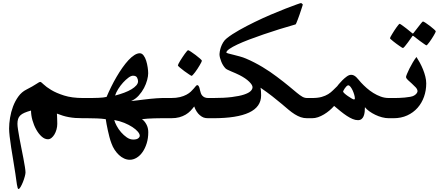

<svg xmlns="http://www.w3.org/2000/svg" viewBox="-20 -774 2873 1257"><path d="M547.9 0H523.9Q495.6 0 473.1 -1.7Q450.7 -3.4 430.7 -7.1Q410.6 -10.7 391.6 -16.6Q372.6 -22.5 352.5 -30.3Q353 -24.4 353.5 -15.4Q354 -6.3 354.2 3.2Q354.5 12.7 354.7 21.7Q355 30.8 355 36.6Q355 55.2 349.9 73.7Q344.7 92.3 336.2 106.4Q327.6 120.6 316.7 129.2Q305.7 137.7 293.9 137.7Q272.5 137.7 252.7 119.9Q232.9 102.1 217.3 74.2Q201.7 46.4 192.4 13.2Q183.1 -20 183.1 -50.3Q157.2 -43 140.1 -35.6Q123 -28.3 112.8 -18.3Q102.5 -8.3 98.4 5.1Q94.2 18.6 94.2 36.6Q94.2 50.3 98.1 75.4Q102.1 100.6 107.7 132.1Q113.3 163.6 120.4 197.8Q127.4 231.9 133.3 262.9Q139.2 293.9 143.1 318.8Q147 343.8 147 355Q147 363.8 142.1 382.1Q137.2 400.4 129.9 418.5Q122.6 436.5 114.7 450Q106.9 463.4 101.1 463.4Q97.7 463.4 95.5 455.6Q93.3 447.8 90.8 434.3Q88.4 420.9 86.2 402.6Q84 384.3 80.6 362.8Q74.2 319.8 66.7 275.4Q59.1 231 53 191.2Q46.9 151.4 43.2 119.1Q39.6 86.9 39.6 67.9Q39.6 35.6 45.7 -2.4Q51.8 -40.5 65.2 -76.4Q78.6 -112.3 100.1 -142.1Q121.6 -171.9 152.8 -187.5Q195.8 -209.5 216.6 -223.6Q237.3 -237.8 243.7 -237.8Q249 -237.8 265.6 -221.4Q282.2 -205.1 315.2 -185.1Q348.1 -165 399.4 -148.7Q450.7 -132.3 523.9 -132.3H547.9Q560.1 -132.3 567.1 -124.8Q574.2 -117.2 577.9 -106.7Q581.5 -96.2 582.5 -85.2Q583.5 -74.2 583.5 -66.4Q583.5 -58.6 582.5 -47.4Q581.5 -36.1 577.9 -25.4Q574.2 -14.6 567.1 -7.3Q560.1 0 547.9 0Z M1092.3 0H1068.4H1032.2Q1011.7 0 989.7 0.7Q967.8 1.5 946.5 2.7Q925.3 3.9 909.2 6.3Q925.8 17.1 938.2 39.8Q950.7 62.5 950.7 91.3Q950.7 131.3 940.4 164.3Q930.2 197.3 913.3 221.4Q896.5 245.6 874.5 258.8Q852.5 272 829.6 272Q811 272 792.7 263.7Q774.4 255.4 758.8 240.7Q743.2 226.1 730.5 206.8Q717.8 187.5 710 165.5Q702.1 145 696.3 122.6Q690.4 100.1 685.8 78.6Q681.2 57.1 677.7 38.6Q674.3 20 672.4 6.3Q646 2.4 615 1.2Q584 0 556.2 0H532.2Q520 0 512.9 -7.3Q505.9 -14.6 502.4 -25.4Q499 -36.1 498 -47.4Q497.1 -58.6 497.1 -66.4Q497.1 -74.2 498 -85.2Q499 -96.2 502.4 -106.7Q505.9 -117.2 512.9 -124.8Q520 -132.3 532.2 -132.3H556.2Q572.3 -132.3 590.1 -132.6Q607.9 -132.8 624.5 -133.5Q641.1 -134.3 655 -135.7Q668.9 -137.2 677.7 -139.6Q691.4 -171.9 708 -205.6Q724.6 -239.3 743.2 -271Q761.7 -302.7 781.5 -330.8Q801.3 -358.9 820.8 -379.9Q840.3 -400.9 859.4 -413.1Q878.4 -425.3 895 -425.3Q909.2 -425.3 919.9 -411.1Q930.7 -397 937 -376.5Q943.4 -356 946.8 -333.3Q950.2 -310.5 950.2 -294.4Q950.2 -275.9 943.4 -250Q936.5 -224.1 922.9 -198Q909.2 -171.9 888.4 -148.7Q867.7 -125.5 838.4 -112.3Q840.3 -112.3 852.1 -113.8Q863.8 -115.2 881.3 -117.2Q898.9 -119.1 920.7 -122.1Q942.4 -125 964.1 -127Q985.8 -128.9 1005.9 -130.6Q1025.9 -132.3 1041 -132.3H1092.3Q1104.5 -132.3 1111.6 -124.8Q1118.7 -117.2 1122.3 -106.7Q1126 -96.2 1127 -85.2Q1127.9 -74.2 1127.9 -66.4Q1127.9 -58.6 1127 -47.4Q1126 -36.1 1122.3 -25.4Q1118.7 -14.6 1111.6 -7.3Q1104.5 0 1092.3 0ZM883.8 -241.7Q883.8 -253.9 877.2 -266.1Q870.6 -278.3 850.6 -278.3Q837.9 -278.3 820.6 -265.4Q803.2 -252.4 785.6 -233.2Q768.1 -213.9 753.9 -191.2Q739.7 -168.5 733.4 -148.4Q765.6 -156.7 793.5 -167.2Q821.3 -177.7 841.1 -189.7Q860.8 -201.7 872.3 -214.8Q883.8 -228 883.8 -241.7ZM895 114.7Q895 103 882.3 87.9Q869.6 72.8 846.9 57.9Q824.2 43 793.9 30.5Q763.7 18.1 728 11.7Q731.9 27.3 743.7 49.6Q755.4 71.8 772.5 91.6Q789.6 111.3 810.1 125.5Q830.6 139.6 852.5 139.6Q874.5 139.6 884.8 131.6Q895 123.5 895 114.7Z M1368.2 0H1343.3Q1325.2 0 1313.2 -4.4Q1301.3 -8.8 1288.1 -20Q1277.3 -28.8 1267.6 -43.7Q1257.8 -58.6 1251.5 -77.1Q1239.7 -61.5 1226.6 -47.9Q1213.4 -34.2 1195.3 -23.4Q1177.2 -12.7 1154.1 -6.3Q1130.9 0 1100.1 0H1076.2Q1064 0 1056.9 -4.2Q1049.8 -8.3 1046.4 -17.1Q1043 -25.9 1042 -38.1Q1041 -50.3 1041 -66.9Q1041 -82.5 1042 -94.5Q1043 -106.4 1046.4 -114.7Q1049.8 -123 1056.9 -127.7Q1064 -132.3 1076.2 -132.3H1100.1Q1133.8 -132.3 1158.4 -138.4Q1183.1 -144.5 1200.7 -154.1Q1218.3 -163.6 1229.5 -174.3Q1240.7 -185.1 1248.8 -194.6Q1256.8 -204.1 1262 -210.4Q1267.1 -216.8 1272 -216.8Q1275.9 -216.8 1280.5 -210.9Q1285.2 -205.1 1290 -181.2Q1292 -172.9 1294.9 -164.1Q1297.9 -155.3 1304 -148.2Q1310.1 -141.1 1319.6 -136.7Q1329.1 -132.3 1343.3 -132.3H1368.2Q1392.1 -132.3 1397.9 -115.5Q1403.8 -98.6 1403.8 -66.9Q1403.8 -35.2 1397.9 -17.6Q1392.1 0 1368.2 0ZM1301.8 -376Q1301.8 -373.5 1297.6 -365.5Q1293.5 -357.4 1287.1 -346.4Q1280.8 -335.4 1272.7 -323.2Q1264.6 -311 1257.1 -301Q1249.5 -291 1243.2 -284.2Q1236.8 -277.3 1234.4 -277.3Q1232.4 -277.3 1217.8 -286.9Q1203.1 -296.4 1187 -308.3Q1170.9 -320.3 1157.7 -331.5Q1144.5 -342.8 1144.5 -345.7Q1144.5 -348.1 1148.7 -356.7Q1152.8 -365.2 1159.7 -376.2Q1166.5 -387.2 1174.6 -399.4Q1182.6 -411.6 1189.9 -421.6Q1197.3 -431.6 1203.1 -438.5Q1209 -445.3 1211.4 -445.3Q1215.3 -445.3 1230 -435.5Q1244.6 -425.8 1260.7 -413.8Q1276.9 -401.9 1289.3 -390.6Q1301.8 -379.4 1301.8 -376Z M2015.1 0H1990.7Q1968.3 0 1948.7 -6.8Q1929.2 -13.7 1909.7 -25.9Q1890.1 -38.1 1869.1 -55.7Q1848.1 -73.2 1821.8 -95.7Q1795.4 -118.2 1762.2 -144Q1729 -169.9 1685.5 -199.7Q1688 -189 1688.7 -173.3Q1689.5 -157.7 1689.5 -149.4Q1689.5 -74.2 1610.6 -37.1Q1531.7 0 1375 0H1351.1Q1338.9 0 1331.8 -7.3Q1324.7 -14.6 1321.3 -25.4Q1317.9 -36.1 1316.9 -47.4Q1315.9 -58.6 1315.9 -66.4Q1315.9 -74.2 1316.9 -85.2Q1317.9 -96.2 1321.3 -106.7Q1324.7 -117.2 1331.8 -124.8Q1338.9 -132.3 1351.1 -132.3H1375Q1448.2 -132.3 1498 -138.7Q1547.9 -145 1577.9 -155Q1607.9 -165 1620.6 -177.5Q1633.3 -189.9 1633.3 -203.1Q1633.3 -217.8 1610.8 -239.7Q1588.4 -261.7 1548.3 -282.2Q1536.1 -288.6 1521.7 -294.7Q1507.3 -300.8 1493.7 -306.6Q1480 -312.5 1469.5 -317.6Q1459 -322.8 1455.1 -327.6Q1447.8 -335.4 1440.9 -346.2Q1434.1 -356.9 1429 -369.6Q1423.8 -382.3 1420.4 -395.3Q1417 -408.2 1417 -419.4Q1417 -423.8 1418.9 -436.5Q1420.9 -449.2 1426 -464.6Q1431.2 -480 1440.7 -496.1Q1450.2 -512.2 1465.3 -523.9Q1498 -549.8 1546.1 -576.9Q1594.2 -604 1647 -629.6Q1699.7 -655.3 1752.7 -678Q1805.7 -700.7 1848.9 -717.3Q1892.1 -733.9 1919.7 -743.9Q1947.3 -753.9 1950.7 -753.9Q1952.6 -753.9 1957.5 -749.8Q1962.4 -745.6 1962.4 -743.7Q1962.4 -742.2 1959 -732.4Q1955.6 -722.7 1951.2 -708.5Q1946.8 -694.3 1940.9 -677.7Q1935.1 -661.1 1929.9 -647.5Q1924.8 -633.8 1920.7 -624.3Q1916.5 -614.7 1915 -614.3Q1862.8 -599.6 1809.1 -582.8Q1755.4 -565.9 1705.3 -548.8Q1655.3 -531.7 1611.1 -514.9Q1566.9 -498 1534.2 -482.7Q1501.5 -467.3 1482.2 -453.9Q1462.9 -440.4 1461.9 -430.7Q1461.9 -427.2 1475.1 -423.8Q1488.3 -420.4 1507.8 -415.5Q1527.3 -410.6 1549.8 -404.5Q1572.3 -398.4 1590.3 -390.6Q1618.2 -378.9 1645.5 -364.7Q1672.9 -350.6 1698.5 -335.2Q1724.1 -319.8 1747.8 -303.7Q1771.5 -287.6 1792 -272Q1840.3 -235.8 1871.6 -209.7Q1902.8 -183.6 1923.8 -166.3Q1944.8 -148.9 1959.7 -140.6Q1974.6 -132.3 1990.7 -132.3H2015.1Q2027.3 -132.3 2034.4 -124.8Q2041.5 -117.2 2044.9 -106.7Q2048.3 -96.2 2049.3 -85.2Q2050.3 -74.2 2050.3 -66.4Q2050.3 -58.6 2049.3 -47.4Q2048.3 -36.1 2044.9 -25.4Q2041.5 -14.6 2034.4 -7.3Q2027.3 0 2015.1 0Z M2549.3 0H2525.9Q2504.4 0 2481.2 -6.1Q2458 -12.2 2436.8 -22.5Q2415.5 -32.7 2397.5 -45.7Q2379.4 -58.6 2369.1 -72.3Q2369.1 -56.6 2367.4 -41.3Q2365.7 -25.9 2360.8 -13.9Q2356 -2 2346.9 5.4Q2337.9 12.7 2323.2 12.7Q2306.6 12.7 2288.6 5.1Q2270.5 -2.4 2250.7 -15.4Q2231 -28.3 2210.2 -45.2Q2189.5 -62 2167.5 -80.6Q2153.8 -64.9 2136.7 -50.5Q2119.6 -36.1 2100.8 -24.9Q2082 -13.7 2062.5 -6.8Q2043 0 2022.9 0H1999Q1986.8 0 1979.7 -7.3Q1972.7 -14.6 1969.2 -25.4Q1965.8 -36.1 1964.8 -47.4Q1963.9 -58.6 1963.9 -66.4Q1963.9 -74.2 1964.8 -85.2Q1965.8 -96.2 1969.2 -106.7Q1972.7 -117.2 1979.7 -124.8Q1986.8 -132.3 1999 -132.3H2022.9Q2060.5 -132.3 2085.7 -139.4Q2110.8 -146.5 2128.7 -157.7Q2146.5 -168.9 2160.2 -182.9Q2173.8 -196.8 2187.5 -209.5Q2188 -210.9 2197.8 -222.7Q2207.5 -234.4 2220.9 -248Q2234.4 -261.7 2249.8 -272.9Q2265.1 -284.2 2278.8 -284.2Q2289.1 -284.2 2297.4 -279.8Q2305.7 -275.4 2313 -268.3Q2320.3 -261.2 2327.6 -252.2Q2335 -243.2 2343.3 -233.9Q2359.9 -215.8 2380.4 -197.8Q2400.9 -179.7 2424.1 -165.3Q2447.3 -150.9 2472.7 -141.6Q2498 -132.3 2525.9 -132.3H2549.3Q2561.5 -132.3 2568.8 -124.8Q2576.2 -117.2 2579.6 -106.7Q2583 -96.2 2584 -85.2Q2585 -74.2 2585 -66.4Q2585 -58.6 2584 -47.4Q2583 -36.1 2579.6 -25.4Q2576.2 -14.6 2569.1 -7.3Q2562 0 2549.3 0ZM2303.2 -130.9Q2303.2 -139.6 2299.1 -154.1Q2294.9 -168.5 2288.8 -181.9Q2282.7 -195.3 2274.9 -205.3Q2267.1 -215.3 2260.3 -215.3Q2254.4 -215.3 2248.5 -209.2Q2242.7 -203.1 2237.5 -196Q2232.4 -189 2229.2 -182.1Q2226.1 -175.3 2226.1 -174.8Q2226.1 -170.9 2235.6 -162.1Q2245.1 -153.3 2257.8 -144.8Q2270.5 -136.2 2281.7 -129.6Q2293 -123 2296.9 -123Q2300.3 -123 2301.8 -124.3Q2303.2 -125.5 2303.2 -130.9Z M2770.5 -228Q2770.5 -181.6 2755.9 -140.4Q2741.2 -99.1 2713.6 -67.9Q2686 -36.6 2646 -18.3Q2606 0 2555.7 0H2530.8Q2516.1 0 2507.3 -13.9Q2498.5 -27.8 2498.5 -66.9Q2498.5 -86.4 2501.2 -99.4Q2503.9 -112.3 2508.8 -119.4Q2513.7 -126.5 2519.5 -129.4Q2525.4 -132.3 2530.8 -132.3H2555.7Q2571.3 -132.3 2590.8 -132.8Q2610.4 -133.3 2629.6 -135.3Q2648.9 -137.2 2665.5 -140.1Q2682.1 -143.1 2690.9 -148.4Q2703.1 -155.8 2708.3 -163.6Q2713.4 -171.4 2713.4 -176.8Q2713.4 -189 2701.7 -201.9Q2689.9 -214.8 2676 -227.1Q2662.1 -239.3 2650.1 -250.5Q2638.2 -261.7 2638.2 -270.5Q2638.2 -274.4 2644.5 -290Q2650.9 -305.7 2660.6 -325.2Q2670.4 -344.7 2682.6 -365.5Q2694.8 -386.2 2706.5 -400.9Q2717.3 -384.3 2728.8 -363.3Q2740.2 -342.3 2749.5 -319.3Q2758.8 -296.4 2764.6 -272.9Q2770.5 -249.5 2770.5 -228ZM2749 -633.3Q2752.9 -633.3 2766.6 -624.3Q2780.3 -615.2 2794.9 -604Q2809.6 -592.8 2821.3 -582.3Q2833 -571.8 2833 -568.8Q2833 -566.4 2829.1 -558.6Q2825.2 -550.8 2819.1 -540.5Q2813 -530.3 2805.7 -519Q2798.3 -507.8 2791.5 -498.5Q2784.7 -489.3 2779.3 -483.2Q2773.9 -477.1 2772 -477.1Q2769.5 -477.1 2756.8 -486.1Q2744.1 -495.1 2729 -505.9L2690.4 -535.6Q2686.5 -539.6 2682.1 -539.6Q2680.2 -539.6 2677.2 -533.7L2650.4 -496.1Q2640.1 -481.9 2630.6 -470.7Q2621.1 -459.5 2617.7 -459.5Q2616.2 -459.5 2609.6 -463.6Q2603 -467.8 2593.3 -474.6Q2583.5 -481.4 2573.2 -489Q2563 -496.6 2554 -503.9Q2544.9 -511.2 2539.1 -516.6Q2533.2 -522 2533.2 -523.9Q2533.2 -526.4 2537.4 -534.2Q2541.5 -542 2548.1 -552.5Q2554.7 -563 2562 -574.7Q2569.3 -586.4 2576.4 -595.7Q2583.5 -605 2588.6 -611.6Q2593.8 -618.2 2595.2 -618.2Q2599.6 -618.2 2612.5 -608.6Q2625.5 -599.1 2639.6 -588.4Q2656.2 -575.7 2675.3 -559.6Q2679.2 -555.2 2682.1 -554.7Q2684.1 -554.7 2685.8 -556.2Q2687.5 -557.6 2690.4 -562Q2705.1 -581.5 2717.8 -597.2Q2728 -610.8 2737.3 -622.1Q2746.6 -633.3 2749 -633.3Z"/></svg>

Font: Accordance
Style: Bold-Italic
Weight: 700
Italic angle: -11°
Version: Version 1.2 (build January 31, 2020) Miklal Software Solutio